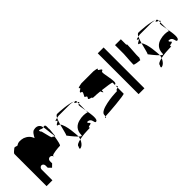

<svg xmlns="http://www.w3.org/2000/svg" viewBox="71 -1457 1952 1952"><g transform="rotate(-45 1046.5 -481.5)"><path d="M43 -188H127V-344C127 -360 141 -375 156 -375C170 -375 184 -361 184 -344V-312L215 -281L247 -312V-344C247 -361 260 -375 278 -375C294 -375 309 -360 309 -344V-360C318 -374 400 -382 429 -382C439 -382 449 -432 457 -482C445 -494 453 -500 436 -500C419 -500 404 -637 391 -624C383 -648 389 -649 427 -632C432 -632 437 -634 442 -635C436 -682 395 -693 364 -685C337 -685 314 -642 302 -619C288 -662 257 -685 223 -698C180 -710 149 -707 127 -689C110 -689 95 -704 83 -692C71 -680 43 -665 43 -648ZM442 -634C447 -639 454 -530 461 -505C460 -497 458 -490 457 -482C459 -480 462 -483 464 -490C465 -491 466 -494 467 -499L466 -498V-500H467C468 -504 467 -509 468 -515C472 -548 475 -591 475 -580C475 -589 474 -585 472 -573C473 -595 473 -612 473 -612C473 -644 458 -639 442 -635ZM467 -500C467 -500 467 -499 467 -499C467 -499 467 -500 467 -500Z M549 -409C549 -409 597 -345 630 -314V-318C630 -335 623 -486 584 -532C569 -478 557 -420 549 -409ZM558 -244C541 -216 553 -210 575 -222C594 -231 612 -256 622 -282C587 -274 558 -262 558 -244ZM559 -545C568 -545 577 -540 584 -532C592 -559 600 -584 609 -603C592 -600 572 -595 577 -589C626 -577 536 -562 559 -545ZM609 -603C628 -607 644 -608 621 -608H798C795 -608 837 -605 851 -599C798 -625 659 -632 639 -632C628 -632 618 -621 609 -603ZM622 -282C670 -293 726 -295 738 -295C813 -295 747 -301 779 -313C853 -325 775 -340 798 -358C859 -358 838 -295 860 -295C896 -295 882 -381 869 -452V-423C847 -434 794 -436 753 -424C703 -412 661 -377 661 -306C661 -290 648 -297 630 -314C629 -304 626 -293 622 -282ZM842 -589C837 -583 856 -576 869 -569V-580C869 -587 864 -592 855 -597C858 -595 855 -592 842 -589ZM851 -599C852 -598 854 -598 855 -597C854 -598 853 -598 851 -599ZM860 -545C851 -545 860 -502 869 -452V-548ZM869 -548C889 -556 882 -562 869 -569Z M963 -552C1006 -535 945 -520 981 -507C1036 -495 984 -489 1026 -489C1041 -489 1076 -487 1111 -483C1121 -457 1129 -442 1129 -472V-481C1190 -474 1260 -464 1262 -458V-421C1263 -423 1264 -425 1267 -427C1309 -427 1243 -614 1267 -614C1309 -632 1236 -646 1249 -658C1279 -671 1197 -677 1205 -677H1026C1051 -677 969 -671 981 -658C1012 -646 939 -632 963 -614C1006 -614 939 -552 963 -552ZM965 -266C949 -266 964 -236 969 -266ZM969 -266C1016 -267 1258 -286 1262 -299V-386C1259 -385 1254 -383 1249 -382C1212 -370 1264 -364 1205 -364C1180 -364 970 -348 970 -285C970 -277 970 -271 969 -266ZM1199 -636C1201 -637 1203 -637 1205 -637C1211 -637 1208 -637 1199 -636ZM1262 -386C1283 -394 1266 -403 1262 -413ZM1262 -413V-421C1261 -418 1261 -416 1262 -413Z M1366 -188H1450V-775H1366Z M1541 -438C1541 -428 1611 -420 1622 -420C1624 -420 1626 -427 1628 -438H1633V-484C1638 -542 1641 -620 1641 -626C1641 -628 1638 -630 1633 -632V-710H1549V-583C1544 -525 1541 -444 1541 -438Z M1718 -409C1718 -409 1766 -345 1799 -314V-318C1799 -335 1792 -486 1753 -532C1738 -478 1726 -420 1718 -409ZM1727 -244C1710 -216 1722 -210 1744 -222C1763 -231 1781 -256 1791 -282C1756 -274 1727 -262 1727 -244ZM1728 -545C1737 -545 1746 -540 1753 -532C1761 -559 1769 -584 1778 -603C1761 -600 1741 -595 1746 -589C1795 -577 1705 -562 1728 -545ZM1778 -603C1797 -607 1813 -608 1790 -608H1967C1964 -608 2006 -605 2020 -599C1967 -625 1828 -632 1808 -632C1797 -632 1787 -621 1778 -603ZM1791 -282C1839 -293 1895 -295 1907 -295C1982 -295 1916 -301 1948 -313C2022 -325 1944 -340 1967 -358C2028 -358 2007 -295 2029 -295C2065 -295 2051 -381 2038 -452V-423C2016 -434 1963 -436 1922 -424C1872 -412 1830 -377 1830 -306C1830 -290 1817 -297 1799 -314C1798 -304 1795 -293 1791 -282ZM2011 -589C2006 -583 2025 -576 2038 -569V-580C2038 -587 2033 -592 2024 -597C2027 -595 2024 -592 2011 -589ZM2020 -599C2021 -598 2023 -598 2024 -597C2023 -598 2022 -598 2020 -599ZM2029 -545C2020 -545 2029 -502 2038 -452V-548ZM2038 -548C2058 -556 2051 -562 2038 -569Z"/></g></svg>

Font: bitstorm
Style: cn
Weight: 400
Version: Version 0.2